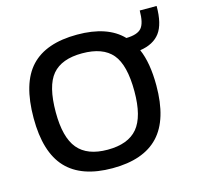

<svg xmlns="http://www.w3.org/2000/svg" viewBox="-102 -800 973 922"><g transform="rotate(-15 385.0 -339.0)"><path d="M43 -320Q43 -494 118 -574Q193 -654 348 -654Q499 -654 573 -577Q628 -578 648.5 -601.5Q669 -625 669 -688H753Q753 -598 721 -555.5Q689 -513 622 -503Q653 -432 653 -320Q653 -151 577.5 -70.5Q502 10 348 10Q194 10 118.5 -70.5Q43 -151 43 -320ZM544 -320Q544 -451 497.5 -506Q451 -561 348 -561Q246 -561 199.5 -506Q153 -451 153 -320Q153 -195 200 -138.5Q247 -82 348 -82Q450 -82 497 -138Q544 -194 544 -320Z"/></g></svg>

Font: Kanit
Style: Regular
Weight: 400
Designer: Katatrad Team
Foundry: Cadson Demak
Version: Version 1.001